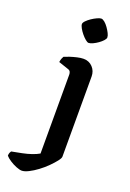

<svg xmlns="http://www.w3.org/2000/svg" viewBox="-248 -803 721 1064"><g transform="rotate(20 112.5 -271.5)"><path d="M28 200Q16 200 -4.5 192Q-25 184 -44 171.5Q-63 159 -72 148Q-72 137 -68.5 129.5Q-65 122 -63 120Q-31 114 -1.5 108Q28 102 52.5 93.5Q77 85 94 75V-391Q94 -399 90.5 -406.5Q87 -414 77 -417L18 -437Q20 -451 24 -460Q28 -469 30 -472Q41 -477 60.5 -483.5Q80 -490 101.5 -495Q123 -500 139 -500Q172 -500 193 -477.5Q214 -455 214 -423V50Q214 59 200 77Q186 95 164.5 116.5Q143 138 117.5 157Q92 176 68 188Q44 200 28 200ZM134 -592Q127 -592 115 -602Q103 -612 91.5 -626Q80 -640 72 -654.5Q64 -669 64 -678Q64 -686 74.5 -697Q85 -708 100.5 -718.5Q116 -729 131.5 -736Q147 -743 155 -743Q164 -743 175.5 -733.5Q187 -724 197.5 -709Q208 -694 215 -680Q222 -666 222 -656Q222 -648 212 -637Q202 -626 188 -616Q174 -606 159 -599Q144 -592 134 -592Z"/></g></svg>

Font: Texturina 12pt SemiBold
Style: Regular
Weight: 600
Designer: Guillermo Torres Carreño
Foundry: Omnibus-Type
Version: Version 1.002